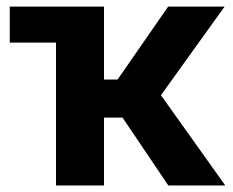

<svg xmlns="http://www.w3.org/2000/svg" viewBox="-20 -566 712 586"><path d="M9.8 -436V-545.9H297.4V-323.2H338.9L493.2 -545.9H665.5L471.2 -275.4L667.5 0H493.7L354 -207H297.4V0H150.9V-436Z"/></svg>

Font: Inter
Style: Bold
Weight: 700
Designer: Rasmus Andersson
Foundry: rsms
Version: Version 4.001;git-9221beed3